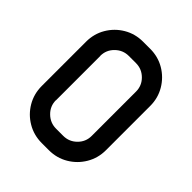

<svg xmlns="http://www.w3.org/2000/svg" viewBox="-188 -774 892 892"><g transform="rotate(45 258.0 -328.0)"><path d="M375 -182.6V-473.6Q375 -512.7 347.4 -540Q319.8 -567.4 281.2 -567.4H234.4Q195.8 -567.4 168 -540Q140.1 -512.7 140.1 -473.6H140.6V-182.6H140.1Q140.1 -144 168 -116.7Q195.8 -89.4 234.4 -89.4H281.2Q319.8 -89.4 347.4 -116.7Q375 -144 375 -182.6ZM281.2 -661.1Q333 -661.1 375.5 -636Q418 -610.8 443.4 -568.1Q468.8 -525.4 468.8 -473.6V-182.6Q468.8 -130.9 443.4 -88.1Q418 -45.4 375.5 -20.3Q333 4.9 281.2 4.9H234.4Q182.6 4.9 139.9 -20.3Q97.2 -45.4 72 -88.1Q46.9 -130.9 46.9 -182.6V-473.6Q46.9 -525.4 72 -568.1Q97.2 -610.8 139.9 -636Q182.6 -661.1 234.4 -661.1Z"/></g></svg>

Font: Lambda
Style: Regular
Weight: 400
Designer: GGBotNet
Version: 0.22